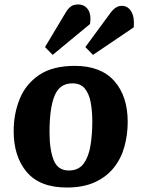

<svg xmlns="http://www.w3.org/2000/svg" viewBox="-20 -822 631 857"><path d="M278 15Q158 15 99.5 -54Q41 -123 41 -237Q41 -314 68 -380.5Q95 -447 155 -487.5Q215 -528 314 -528Q430 -528 490 -460.5Q550 -393 550 -278Q550 -221 535.5 -168Q521 -115 488.5 -74Q456 -33 404 -9Q352 15 278 15ZM287 -61Q331 -61 353.5 -92Q376 -123 384 -173Q392 -223 392 -279Q392 -328 384.5 -366.5Q377 -405 358 -427.5Q339 -450 303 -450Q246 -450 223.5 -394.5Q201 -339 201 -232Q201 -154 219.5 -107.5Q238 -61 287 -61ZM275 -769Q285 -785 297 -793.5Q309 -802 329 -802Q357 -802 372.5 -780Q388 -758 382 -715L215 -577L181 -612ZM472 -763Q496 -796 523 -796Q551 -796 566 -770.5Q581 -745 577 -700L395 -577L361 -612Z"/></svg>

Font: Literata 12pt
Style: Bold Italic
Weight: 700
Italic angle: -2°
Designer: Latin by Veronika Burian and Jose Scaglione. Greek by Irene Vlachou. Cyrillic by Vera Evstafieva
Foundry: TypeTogether
Version: Version 3.002